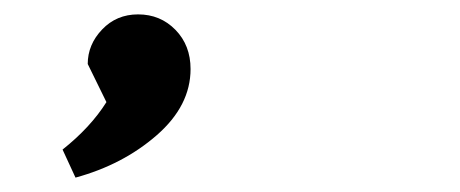

<svg xmlns="http://www.w3.org/2000/svg" viewBox="-20 -827 640 267"><path d="M67 -619Q106 -650 128 -685L102 -738Q102 -765 122 -786Q142 -807 172 -807Q203 -807 224 -785.5Q245 -764 245 -731Q245 -680 198 -639Q151 -598 85 -580Z"/></svg>

Font: Secular One
Style: Regular
Weight: 400
Designer: Michal Sahar
Foundry: Hagilda
Version: Version 1.000